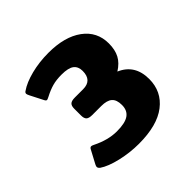

<svg xmlns="http://www.w3.org/2000/svg" viewBox="-119 -798 622 622"><g transform="rotate(-45 192.0 -487.0)"><path d="M37 -313Q31 -318 31 -323Q31 -326 34 -332L58 -377Q61 -383 66 -383Q69 -383 75 -380Q119 -358 159 -358Q197 -358 214 -370Q231 -382 231 -407Q231 -431 219 -441.5Q207 -452 181 -452H140Q125 -452 119 -457.5Q113 -463 113 -477V-508Q113 -521 119 -526.5Q125 -532 140 -532H178Q219 -532 219 -575Q219 -595 206 -605Q193 -615 162 -615Q138 -615 120 -610Q102 -605 81 -594Q73 -590 71 -590Q67 -590 64 -596L41 -641Q37 -649 37 -652Q37 -657 42 -660Q65 -676 102.5 -685.5Q140 -695 182 -695Q256 -695 299 -663.5Q342 -632 342 -578Q342 -549 331.5 -529Q321 -509 297 -494Q353 -470 353 -404Q353 -347 309 -313Q265 -279 181 -279Q140 -279 99.5 -288.5Q59 -298 37 -313Z"/></g></svg>

Font: Mitr Medium
Style: Regular
Weight: 500
Designer: Thanarat Vachiruckul
Foundry: Cadson Demak
Version: Version 1.002